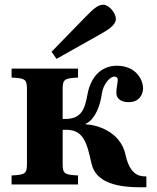

<svg xmlns="http://www.w3.org/2000/svg" viewBox="-20 -780 664 812"><path d="M198 -561 219 -531 402 -634C438 -654 470 -674 470 -700C470 -725 441 -760 417 -760C397 -760 380 -748 343 -710ZM29 0H310V-38C253 -41 245 -45 245 -87V-231H261C334 -231 348 -174 367 -88C386 -3 486 12 574 12H599V-34H594C563 -34 528 -47 511 -125C489 -228 382 -253 343 -254V-257C363 -264 399 -300 411 -385C417 -426 446 -456 463 -456C470 -456 478 -453 478 -443C478 -427 472 -409 472 -389C472 -356 501 -348 524 -348C576 -348 585 -390 585 -406C585 -445 553 -502 474 -502C406 -502 363 -452 350 -381C339 -322 327 -277 256 -277H245V-403C245 -445 253 -449 310 -452V-490H29V-452C86 -449 94 -445 94 -403V-87C94 -45 86 -41 29 -38Z"/></svg>

Font: Heuristica
Style: Bold
Weight: 700
Version: Version 1.0.1